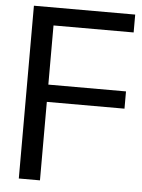

<svg xmlns="http://www.w3.org/2000/svg" viewBox="-57 -886 687 931"><g transform="rotate(5 286.5 -420.5)"><path d="M70 0V-841H563V-754H173V-466H551V-382H173V0Z"/></g></svg>

Font: Matangi SemiBold
Style: Regular
Weight: 600
Designer: Prashant Pant
Foundry: The Graphic Ant
Version: Version 3.002